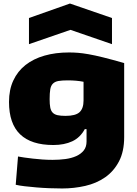

<svg xmlns="http://www.w3.org/2000/svg" viewBox="-20 -847 776 1087"><path d="M144 -745 376 -827 614 -745V-597L379 -678L144 -597ZM332 220Q297 220 259 218.5Q221 217 186 214Q151 211 120.5 207.5Q90 204 69 199L82 39Q97 42 119 45Q141 48 166.5 51Q192 54 220.5 56Q249 58 278 58Q315 58 349.5 53.5Q384 49 411 37Q438 25 454 5Q470 -15 470 -46V-116H460Q434 -68 389 -47Q344 -26 282 -26Q157 -26 94 -86.5Q31 -147 31 -270Q31 -339 55.5 -391.5Q80 -444 124.5 -479Q169 -514 231.5 -532Q294 -550 371 -550Q396 -550 421.5 -548Q447 -546 481.5 -540Q516 -534 564.5 -522Q613 -510 683 -490V-71Q683 11 653.5 67Q624 123 575 157Q526 191 462.5 205.5Q399 220 332 220ZM351 -191Q408 -191 430.5 -212Q453 -233 453 -278V-384Q413 -392 364 -392Q331 -392 311 -388.5Q291 -385 279.5 -373.5Q268 -362 264.5 -341Q261 -320 261 -285Q261 -257 264.5 -238.5Q268 -220 278 -209.5Q288 -199 305.5 -195Q323 -191 351 -191Z"/></svg>

Font: Encode Sans Wide
Style: Black
Weight: 900
Designer: Pablo Impallari, Andres Torresi
Foundry: Pablo Impallari, Andres Torresi
Version: Version 1.000; ttfautohint (v1.00) -l 8 -r 50 -G 200 -x 14 -